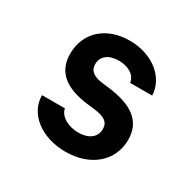

<svg xmlns="http://www.w3.org/2000/svg" viewBox="-128 -690 856 843"><g transform="rotate(30 300.0 -268.0)"><path d="M87 -150C87 -56 178 14 300 14C426 14 513 -61 513 -169C513 -260 451 -310 320 -325L293 -328C243 -334 221 -352 221 -385C221 -425 253 -450 304 -450C354 -450 391 -426 395 -390H507C503 -482 416 -550 302 -550C183 -550 103 -477 103 -370C103 -279 162 -229 285 -215L312 -212C369 -206 393 -189 393 -154C393 -113 359 -87 307 -87C254 -87 209 -114 203 -150Z"/></g></svg>

Font: CommitMono
Style: 700Regular
Weight: 700
Monospace: yes
Designer: Eigil Nikolajsen
Foundry: Eigil Nikolajsen
Version: Version 1.143